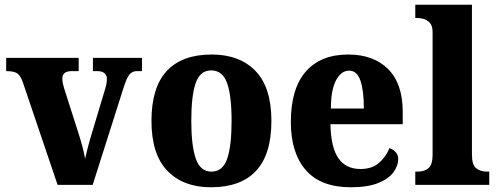

<svg xmlns="http://www.w3.org/2000/svg" viewBox="-20 -780 2101 810"><path d="M76 -434Q66 -462 52 -471Q38 -480 6 -480V-536H312V-480H283Q243 -480 243 -449Q243 -437 245.5 -426.5Q248 -416 251 -406L311 -218Q321 -187 328 -160.5Q335 -134 339 -110Q343 -129 349 -152Q355 -175 361 -196L421 -396Q426 -411 428.5 -423Q431 -435 431 -449Q431 -462 421 -471Q411 -480 389 -480H372V-536H579V-480H557Q538 -480 526 -465.5Q514 -451 501 -409L371 0H223Z M870 10Q753 10 686 -59.5Q619 -129 619 -270Q619 -411 683.5 -480.5Q748 -550 873 -550Q991 -550 1058 -480.5Q1125 -411 1125 -270Q1125 -129 1060.5 -59.5Q996 10 870 10ZM872 -56Q920 -56 938.5 -110.5Q957 -165 957 -270Q957 -376 938 -429.5Q919 -483 871 -483Q824 -483 805.5 -429.5Q787 -376 787 -270Q787 -165 806 -110.5Q825 -56 872 -56Z M1460 10Q1333 10 1270 -62.5Q1207 -135 1207 -265Q1207 -406 1270 -478Q1333 -550 1449 -550Q1556 -550 1617.5 -488.5Q1679 -427 1679 -308V-256H1374Q1376 -158 1407.5 -112.5Q1439 -67 1501 -67Q1549 -67 1578.5 -92.5Q1608 -118 1623 -155Q1639 -150 1649.5 -138Q1660 -126 1660 -108Q1660 -81 1640 -53.5Q1620 -26 1576 -8Q1532 10 1460 10ZM1515 -322Q1515 -398 1500.5 -440Q1486 -482 1453 -482Q1419 -482 1397.5 -441Q1376 -400 1376 -322Z M1732 0V-56H1743Q1770 -56 1787.5 -70.5Q1805 -85 1805 -127V-645Q1805 -671 1793.5 -683.5Q1782 -696 1767.5 -700Q1753 -704 1743 -704H1732V-760H1971V-127Q1971 -85 1988.5 -70.5Q2006 -56 2033 -56H2044V0Z"/></svg>

Font: Noto Serif Myanmar SemiCondensed ExtraBold
Style: Regular
Weight: 800
Width: 4
Designer: Ben Mitchell and the Monotype Design Team
Foundry: Monotype Imaging Inc.
Version: Version 2.106; ttfautohint (v1.8.4.7-5d5b)